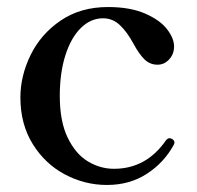

<svg xmlns="http://www.w3.org/2000/svg" viewBox="-20 -513 561 546"><path d="M38 -236Q38 -297 67 -356.5Q96 -416 152.5 -454.5Q209 -493 287 -493Q350 -493 392.5 -474.5Q435 -456 455 -430Q475 -404 475 -381Q475 -359 461 -344Q447 -329 428 -329Q406 -329 390.5 -344.5Q375 -360 360 -388Q341 -423 320.5 -442Q300 -461 273 -461Q238 -461 210 -433.5Q182 -406 166 -356Q150 -306 150 -240Q150 -168 172.5 -121.5Q195 -75 230 -54Q265 -33 304 -33Q396 -33 452 -114Q457 -120 462 -120Q465 -120 469 -118Q476 -114 476 -108Q476 -104 474 -101Q447 -51 398 -19Q349 13 284 13Q221 13 164.5 -17Q108 -47 73 -103.5Q38 -160 38 -236Z"/></svg>

Font: Shippori Mincho SemiBold
Style: Regular
Weight: 600
Designer: FONTDASU
Foundry: FONTDASU / Google Inc. / but / Adobe
Version: Version 3.110; ttfautohint (v1.8.3)